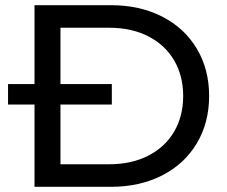

<svg xmlns="http://www.w3.org/2000/svg" viewBox="-20 -720 874 740"><path d="M113 -700V0H408C482 0 547.7 -14.7 605 -44C662.3 -73.3 706.8 -114.5 738.5 -167.5C770.2 -220.5 786 -281.3 786 -350C786 -418.7 770.2 -479.5 738.5 -532.5C706.8 -585.5 662.3 -626.7 605 -656C547.7 -685.3 482 -700 408 -700ZM402 -87H213V-613H402C458.7 -613 508.5 -602 551.5 -580C594.5 -558 627.7 -527.2 651 -487.5C674.3 -447.8 686 -402 686 -350C686 -298 674.3 -252.2 651 -212.5C627.7 -172.8 594.5 -142 551.5 -120C508.5 -98 458.7 -87 402 -87ZM11 -396V-317H411V-396Z"/></svg>

Font: ICO Headline
Style: Regular
Weight: 500
Designer: Julieta Ulanovsky
Foundry: Julieta Ulanovsky
Version: Version 7.200